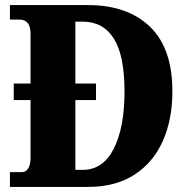

<svg xmlns="http://www.w3.org/2000/svg" viewBox="-20 -734 744 754"><path d="M19 0V-58H66Q82 -58 91 -73Q100 -88 100 -114V-341H34V-406H100V-600Q100 -631 88.5 -644Q77 -657 58 -657H19V-714H326Q480 -714 568.5 -629.5Q657 -545 657 -375Q657 -265 619.5 -180.5Q582 -96 508 -48Q434 0 326 0ZM305 -67Q385 -67 427 -150.5Q469 -234 469 -375Q469 -516 427 -582.5Q385 -649 305 -649H276V-406H357V-341H276V-67Z"/></svg>

Font: Noto Serif Tamil Condensed Black
Style: Italic
Weight: 900
Width: 3
Italic angle: -12°
Designer: Indian Type Foundry, Tom Grace, and the Monotype Design Team
Foundry: Monotype Imaging Inc.
Version: Version 2.003; ttfautohint (v1.8.4.7-5d5b)